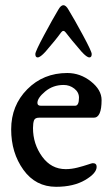

<svg xmlns="http://www.w3.org/2000/svg" viewBox="-20 -711 431 739"><path d="M215 -586Q195 -558 155 -512Q135 -490 125 -490Q116 -490 116 -503Q116 -513 149.5 -575.5Q183 -638 204 -673Q214 -691 224 -691Q234 -691 244 -673Q266 -637 299.5 -575Q333 -513 333 -503Q333 -490 324 -490Q314 -490 294 -512Q250 -563 233 -586Q224 -598 215 -586ZM124 -315Q124 -304 137 -304H269Q284 -304 284 -335Q284 -356 266 -370Q248 -384 225 -384Q184 -384 154 -359Q124 -334 124 -315ZM371 -326Q371 -258 341 -258H130Q115 -258 111 -248Q107 -237 107 -218Q107 -157 142 -108.5Q177 -60 233 -60Q255 -60 278.5 -66Q302 -72 318 -77.5Q334 -83 337 -83Q352 -83 352 -69Q352 -44 307.5 -18Q263 8 196 8Q117 8 70 -57.5Q23 -123 23 -213Q23 -305 85 -367.5Q147 -430 239 -430Q289 -430 330 -397.5Q371 -365 371 -326Z"/></svg>

Font: EB Garamond 08
Style: Regular
Weight: 400
Version: Version 0.016 ; ttfautohint (v1.5)